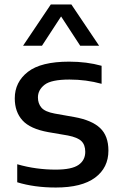

<svg xmlns="http://www.w3.org/2000/svg" viewBox="-20 -828 540 858"><path d="M229.5 10Q133.5 10 57 -13.5V-94Q100.5 -81.5 143 -75.8Q185.5 -70 229 -70Q300.5 -70 330.8 -91Q361 -112 361 -149.5Q361 -180.5 344 -197.2Q327 -214 283.5 -222.5L196 -237.5Q115 -252 80.5 -290Q46 -328 46 -388.5Q46 -461 104.5 -506.8Q163 -552.5 289 -552.5Q367.5 -552.5 434 -534V-453.5Q365 -472.5 290.5 -472.5Q209 -472.5 179.2 -449.2Q149.5 -426 149.5 -392.5Q149.5 -365.5 165.2 -347Q181 -328.5 224.5 -320.5L312 -305Q390 -291 427.2 -256Q464.5 -221 464.5 -155Q464.5 -78.5 405 -34.2Q345.5 10 229.5 10ZM83 -623.5 207 -808H299L423 -623.5H338.5L253 -754.5L167.5 -623.5Z"/></svg>

Font: Encode Sans SmExp Md
Style: Regular
Weight: 500
Width: 6
Designer: Multiple Designers
Foundry: Impallari Type
Version: Version 3.002; ttfautohint (v1.8.3) -l 8 -r 50 -G 200 -x 14 